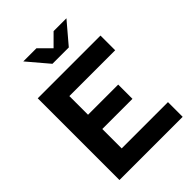

<svg xmlns="http://www.w3.org/2000/svg" viewBox="-259 -1042 1163 1163"><g transform="rotate(-45 322.5 -460.0)"><path d="M63.4 0V-700H600.9V-574.1H208.4V-414.2H466.8V-292.1H208.4V-125.9H604.9V0ZM272.3 -919.9 345.7 -846.6 419.1 -919.9H529.1L414.3 -784.8H274.2L159.5 -919.9Z"/></g></svg>

Font: Red Hat Display VF
Style: Regular
Weight: 300
Designer: Pentagram, MCKL
Foundry: Pentagram, MCKL
Version: Version 1.023